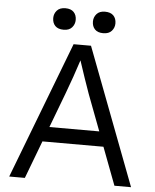

<svg xmlns="http://www.w3.org/2000/svg" viewBox="-59 -928 790 978"><g transform="rotate(5 336.5 -439.5)"><path d="M25 0 293 -700H382L648 0H563L490 -193H178L105 0ZM275 -449 207 -269H462L392 -454Q380 -487 364 -534Q348 -581 335 -621Q321 -578 306 -534.5Q291 -491 275 -449ZM438 -769Q410 -769 395.5 -784Q381 -799 381 -824Q381 -846 395.5 -862.5Q410 -879 438 -879Q467 -879 481.5 -864Q496 -849 496 -824Q496 -802 481.5 -785.5Q467 -769 438 -769ZM236 -769Q207 -769 192.5 -784Q178 -799 178 -824Q178 -846 192.5 -862.5Q207 -879 236 -879Q264 -879 278.5 -864Q293 -849 293 -824Q293 -802 278.5 -785.5Q264 -769 236 -769Z"/></g></svg>

Font: Lexend Light
Style: Regular
Weight: 300
Designer: Bonnie Shaver-Troup, Thomas Jockin
Foundry: Lexend
Version: Version 1.007; ttfautohint (v1.8.3)